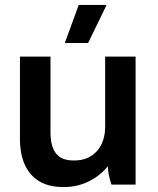

<svg xmlns="http://www.w3.org/2000/svg" viewBox="-20 -750 641 780"><path d="M337.9 -575.2H243.2L299.8 -730H413.1ZM235.8 9.8Q150.9 9.8 106 -41.3Q61 -92.3 61 -187V-520H185.1V-212.9Q185.1 -155.3 207.5 -126.7Q230 -98.1 277.8 -98.1H282.2Q338.9 -98.1 373 -135.5Q407.2 -172.9 407.2 -235.8V-520H530.8V0H433.1Q419.4 -38.1 418 -74.2Q385.3 -34.7 339.4 -12.5Q293.5 9.8 241.2 9.8Z"/></svg>

Font: Fixel Text SemiBold
Style: Regular
Weight: 600
Width: 4
Designer: AlfaBravo + MacPaw
Foundry: Kyrylo Tkachov, Marchela Mozhyna, Serhii Makarenko, Maria Weinstein, Zakhar Kryvoshyya
Version: Version 1.211